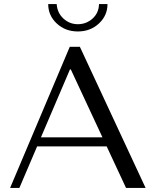

<svg xmlns="http://www.w3.org/2000/svg" viewBox="-20 -932 772 952"><path d="M509 -206H164L76 0H30L326 -700H376L702 0H605ZM488 -251 331 -588H327L183 -251ZM219 -912H261Q264 -868 294.5 -840Q325 -812 366 -812Q408 -812 439 -840Q470 -868 471 -912H513Q513 -855 470.5 -815.5Q428 -776 366 -776Q304 -776 261.5 -815.5Q219 -855 219 -912Z"/></svg>

Font: Tenor Sans
Style: Regular
Weight: 400
Designer: Denis Masharov
Foundry: Denis Masharov
Version: Version 1.1